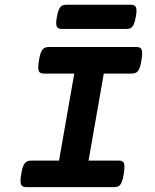

<svg xmlns="http://www.w3.org/2000/svg" viewBox="-20 -774 640 794"><path d="M544.4 -729.5Q544.4 -719.7 541.5 -704.1Q538.1 -683.6 533 -672.9Q527.8 -662.1 520.8 -658.2Q513.7 -654.3 502 -654.3H237.3Q224.1 -654.3 218.3 -659.4Q212.4 -664.6 212.4 -678.7Q212.4 -689 215.3 -704.1Q218.8 -724.6 223.9 -735.4Q229 -746.1 236.1 -750.2Q243.2 -754.4 254.9 -754.4H519.5Q532.7 -754.4 538.6 -749Q544.4 -743.7 544.4 -729.5ZM567.9 -553.2Q567.9 -542 564.9 -524.4Q561.5 -502 556.2 -490.2Q550.8 -478.5 543.5 -474.1Q536.1 -469.7 524.4 -469.7H409.2L346.2 -109.9H471.2Q483.9 -109.9 489.3 -104.2Q494.6 -98.6 494.6 -84Q494.6 -73.2 491.7 -54.7Q488.3 -32.2 483.2 -20.5Q478 -8.8 470.7 -4.4Q463.4 0 451.7 0H89.4Q76.7 0 70.8 -5.6Q64.9 -11.2 64.9 -26.4Q64.9 -37.1 67.9 -54.7Q73.2 -87.4 82.3 -98.6Q91.3 -109.9 108.9 -109.9H224.1L287.1 -469.7H162.1Q149.4 -469.7 143.8 -475.1Q138.2 -480.5 138.2 -495.6Q138.2 -506.8 141.1 -524.4Q146.5 -557.1 155.3 -568.4Q164.1 -579.6 181.6 -579.6H543.9Q556.6 -579.6 562.3 -574Q567.9 -568.4 567.9 -553.2Z"/></svg>

Font: Courier Prime Sans
Style: Bold Italic
Weight: 700
Italic angle: -10°
Designer: Alan Dague-Greene
Foundry: Quote-Unquote Apps
Version: Version 3.020